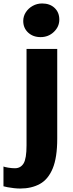

<svg xmlns="http://www.w3.org/2000/svg" viewBox="-71 -839 422 1107"><path d="M-51 235V121Q-45 124 -24.2 127.5Q-3.5 131 15 131Q48 131 65 103.2Q82 75.5 82 -1V-557H259V-40Q259 69 233 132Q207 195 159 221.5Q111 248 45 248Q28.5 248 9 245.8Q-10.5 243.5 -27 240.5Q-43.5 237.5 -51 235ZM163 -625Q119.5 -625 91.2 -651.2Q63 -677.5 63 -718Q63 -745.5 78 -768.5Q93 -791.5 117.8 -805.2Q142.5 -819 172 -819Q216.5 -819 243.8 -793.2Q271 -767.5 271 -726Q271 -685 239.5 -655Q208 -625 163 -625Z"/></svg>

Font: Koeln Type Sans ExtraBold
Style: Regular
Weight: 800
Designer: Eben Sorkin
Foundry: Eben Sorkin
Version: Version 2.001